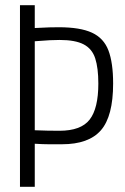

<svg xmlns="http://www.w3.org/2000/svg" viewBox="-20 -720 482 740"><path d="M57 0V-700H114V-612Q149 -614 170 -614.5Q191 -615 207 -615Q289 -615 334.5 -594Q380 -573 398 -525.5Q416 -478 416 -398Q416 -272 369 -218Q322 -164 219 -164Q188 -164 167 -164Q146 -164 114 -166V0ZM209 -216Q292 -216 325.5 -259Q359 -302 359 -398Q359 -458 347 -495Q335 -532 302.5 -549Q270 -566 210 -566Q193 -566 172 -565Q151 -564 114 -561V-218Q142 -217 162 -216.5Q182 -216 209 -216Z"/></svg>

Font: Georama SemiCondensed Light
Style: Regular
Weight: 300
Width: 4
Designer: Jean-Baptiste Levee
Foundry: Production Type
Version: Version 1.000